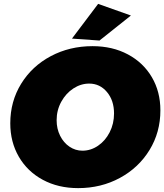

<svg xmlns="http://www.w3.org/2000/svg" viewBox="-20 -954 847 990"><path d="M807 -385Q807 -272 751 -180.5Q695 -89 598 -36.5Q501 16 383 16Q280 16 200.5 -27Q121 -70 77 -146Q33 -222 33 -318Q33 -431 89 -522Q145 -613 242 -664.5Q339 -716 457 -716Q560 -716 639.5 -673.5Q719 -631 763 -556Q807 -481 807 -385ZM272 -334Q272 -290 290 -254Q308 -218 338.5 -197.5Q369 -177 405 -177Q448 -177 485.5 -202.5Q523 -228 545.5 -272Q568 -316 568 -369Q568 -436 531.5 -479.5Q495 -523 440 -523Q397 -523 358.5 -498Q320 -473 296 -429.5Q272 -386 272 -334ZM486 -934 655 -874 493 -745 351 -755Z"/></svg>

Font: Gontserrat Black
Style: Italic
Weight: 900
Italic angle: -11.3°
Designer: Julieta Ulanovsky
Foundry: Julieta Ulanovsky
Version: Version 6.001